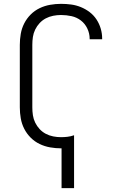

<svg xmlns="http://www.w3.org/2000/svg" viewBox="-20 -763 640 998"><path d="M300 215V8H297Q269 8 240.5 3Q212 -2 186 -14.5Q160 -27 139.5 -47.5Q119 -68 106 -93.5Q93 -119 88 -147.5Q83 -176 83 -205V-530Q83 -559 88 -587.5Q93 -616 106 -641.5Q119 -667 139.5 -687.5Q160 -708 186 -720.5Q212 -733 240.5 -738Q269 -743 297 -743Q324 -743 350 -739.5Q376 -736 400.5 -726Q425 -716 446 -700Q467 -684 481.5 -662Q496 -640 503.5 -614.5Q511 -589 511 -563V-559H446V-562Q446 -589 434 -614.5Q422 -640 400.5 -656.5Q379 -673 352 -679Q325 -685 297 -685Q277 -685 256.5 -681Q236 -677 218 -667.5Q200 -658 186 -643Q172 -628 163 -609.5Q154 -591 151 -571Q148 -551 148 -530V-205Q148 -184 151 -164Q154 -144 163 -125.5Q172 -107 186 -92Q200 -77 218 -67.5Q236 -58 256.5 -54Q277 -50 297 -50Q314 -50 331 -52Q348 -54 365 -60V215Z"/></svg>

Font: Iosevka Light Extended
Style: Regular
Weight: 300
Width: 7
Monospace: yes
Designer: Belleve Invis
Foundry: Belleve Invis
Version: Version 32.5.0; ttfautohint (v1.8.4)